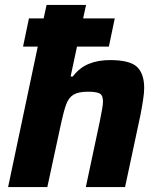

<svg xmlns="http://www.w3.org/2000/svg" viewBox="-20 -763 643 783"><path d="M13 0 134 -573H74L98 -688H158L170 -743H331L319 -688H448L424 -573H294L268 -451H277Q304 -487 342 -502.5Q380 -518 428 -518Q510 -518 539 -490Q568 -462 568 -404Q568 -385 563.5 -355.5Q559 -326 553 -295L490 0H330L387 -268Q392 -294 396 -315.5Q400 -337 400 -349Q400 -375 386 -382Q372 -389 339 -389Q300 -389 280 -377Q260 -365 250 -337.5Q240 -310 230 -264L173 0Z"/></svg>

Font: Saira
Style: Bold Italic
Weight: 700
Italic angle: -12°
Designer: Hector Gatti with collaboration of the Omnibus-Type team
Foundry: Omnibus-Type
Version: Version 1.100; ttfautohint (v1.8.3)